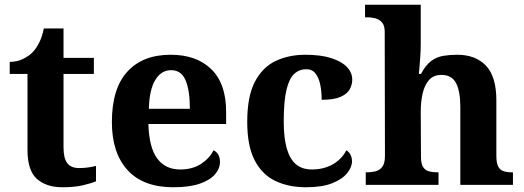

<svg xmlns="http://www.w3.org/2000/svg" viewBox="-20 -780 2210 810"><path d="M243 10Q176 10 136 -25Q96 -60 96 -148V-468H21V-519Q53 -519 78.5 -532Q104 -545 119 -561Q134 -577 146 -601.5Q158 -626 165 -660H248V-536H376V-468H248V-158Q248 -113 263.5 -92Q279 -71 314 -71Q334 -71 351.5 -73.5Q369 -76 385 -80V-15Q369 -8 332.5 1Q296 10 243 10Z M711 10Q584 10 518 -62.5Q452 -135 452 -265Q452 -406 517 -477.5Q582 -549 700 -549Q809 -549 871.5 -488Q934 -427 934 -308V-257H606Q609 -157 643.5 -111Q678 -65 740 -65Q792 -65 828 -88.5Q864 -112 881 -146Q895 -139 901.5 -126.5Q908 -114 908 -97Q908 -69 887 -44.5Q866 -20 822.5 -5Q779 10 711 10ZM781 -321Q781 -398 763 -441Q745 -484 702 -484Q660 -484 635 -442.5Q610 -401 608 -321Z M1271 10Q1198 10 1142 -16.5Q1086 -43 1054.5 -103.5Q1023 -164 1023 -266Q1023 -374 1055.5 -435.5Q1088 -497 1143.5 -523Q1199 -549 1268 -549Q1333 -549 1377 -535Q1421 -521 1443.5 -497.5Q1466 -474 1466 -444Q1466 -423 1455.5 -403.5Q1445 -384 1417 -371.5Q1389 -359 1337 -359Q1337 -394 1331 -423Q1325 -452 1311 -470Q1297 -488 1272 -488Q1243 -488 1221.5 -468.5Q1200 -449 1188.5 -401Q1177 -353 1177 -267Q1177 -200 1189.5 -155Q1202 -110 1228 -87.5Q1254 -65 1296 -65Q1331 -65 1359.5 -75.5Q1388 -86 1409 -104.5Q1430 -123 1441 -146Q1453 -139 1459 -126.5Q1465 -114 1465 -100Q1465 -75 1444.5 -49.5Q1424 -24 1381.5 -7Q1339 10 1271 10Z M1523 0V-53H1525Q1548 -53 1565.6 -57.8Q1583.1 -62.6 1593.6 -77.4Q1604 -92.3 1604 -122L1603 -646Q1603 -672.9 1591 -686Q1579 -699 1562.5 -703Q1546 -707 1532 -707H1520V-760H1755V-595Q1755 -569 1753 -539.6Q1751 -510.2 1749 -489.1Q1747 -468 1747 -468H1756Q1776 -506 1799.5 -523Q1823 -540 1850.5 -544.5Q1878 -549 1908.6 -549Q1986 -549 2030 -503.2Q2074 -457.4 2074 -356V-123.5Q2074 -93 2081.5 -78Q2089 -63 2104 -58Q2119 -53 2141 -53H2144V0H1922V-329Q1922 -394 1904.2 -429Q1886.4 -464 1842 -464Q1809 -464 1790 -442.5Q1771 -421 1763 -385.5Q1755 -350 1755 -309L1756 -118Q1756 -90 1764.5 -76Q1773 -62 1789 -57.5Q1805 -53 1827 -53H1830V0Z"/></svg>

Font: Noto Serif Tamil
Style: Italic
Weight: 400
Italic angle: -12°
Designer: Indian Type Foundry, Tom Grace, and the Monotype Design Team
Foundry: Monotype Imaging Inc.
Version: Version 2.003